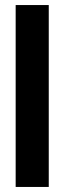

<svg xmlns="http://www.w3.org/2000/svg" viewBox="-20 -740 254 760"><path d="M42 0V-720H173V0Z"/></svg>

Font: Orbitron
Style: Bold
Weight: 700
Designer: Matt McInerney
Foundry: The League of Moveable Type
Version: Version 2.001